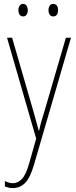

<svg xmlns="http://www.w3.org/2000/svg" viewBox="-20 -720 390 982"><path d="M16 -527H42L151 -150Q160 -118 165 -100Q170 -82 172.5 -72Q175 -62 178 -52H180Q186 -80 192.5 -102.5Q199 -125 207 -150L317 -527H343L154 122Q135 188 109 215Q83 242 46 242Q35 242 25.5 240Q16 238 5 234V206Q26 217 46 217Q71 217 91.5 196Q112 175 129 116L165 -11ZM74 -668Q74 -680 80 -690Q86 -700 98 -700Q110 -700 116 -690.5Q122 -681 122 -668Q122 -654 116 -645Q110 -636 98 -636Q86 -636 80 -645.5Q74 -655 74 -668ZM228 -668Q228 -681 234 -690.5Q240 -700 252 -700Q265 -700 271 -691Q277 -682 277 -668Q277 -654 271 -645Q265 -636 252 -636Q240 -636 234 -645.5Q228 -655 228 -668Z"/></svg>

Font: Noto Sans Telugu Condensed Thin
Style: Regular
Weight: 100
Width: 3
Designer: Jelle Bosma - Monotype Design Team
Foundry: Monotype Imaging Inc.
Version: Version 2.005; ttfautohint (v1.8.4.7-5d5b)